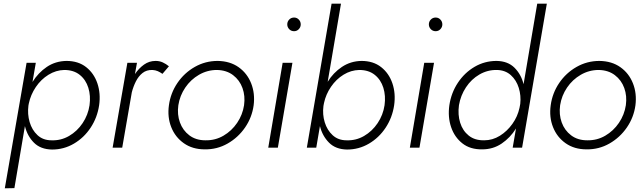

<svg xmlns="http://www.w3.org/2000/svg" viewBox="-20 -800 3481 1040"><path d="M58 219 6 220 124 -460H174L156 -356Q187 -406 233.5 -437.5Q280 -469 340 -470Q404 -470 446.5 -436.5Q489 -403 507.5 -348.5Q526 -294 517 -230Q507 -163 471 -108.5Q435 -54 380.5 -22Q326 10 262 10Q200 9 164 -27Q128 -63 115 -117ZM465 -230Q472 -281 458.5 -324.5Q445 -368 412 -394.5Q379 -421 328 -421Q283 -420 242.5 -395Q202 -370 174 -328.5Q146 -287 136 -239L134 -228Q128 -182 140.5 -139Q153 -96 183 -68Q213 -40 259 -40Q310 -38 354 -63.5Q398 -89 427.5 -133Q457 -177 465 -230Z M722 -460 711 -399Q732 -430 760 -450Q788 -470 823 -470Q844 -470 861.5 -462Q879 -454 895 -441L860 -400Q847 -409 834.5 -414.5Q822 -420 806 -421Q774 -422 752 -404.5Q730 -387 716 -359Q702 -331 694 -300L642 0H590L670 -460Z M895 -230Q904 -296 941 -350.5Q978 -405 1035 -437.5Q1092 -470 1159 -470Q1226 -469 1272.5 -436Q1319 -403 1340.5 -348.5Q1362 -294 1354 -230Q1345 -164 1307.5 -109.5Q1270 -55 1213 -22.5Q1156 10 1089 9Q1023 9 976 -24Q929 -57 907.5 -111.5Q886 -166 895 -230ZM946 -230Q939 -180 954.5 -137Q970 -94 1005.5 -67Q1041 -40 1093 -40Q1146 -39 1190.5 -65Q1235 -91 1264.5 -134.5Q1294 -178 1302 -230Q1309 -280 1293.5 -323Q1278 -366 1242.5 -393Q1207 -420 1155 -421Q1103 -421 1058 -395Q1013 -369 983.5 -325.5Q954 -282 946 -230Z M1536 -668Q1536 -683 1546.5 -694Q1557 -705 1573 -705Q1588 -705 1598.5 -694Q1609 -683 1609 -668Q1609 -653 1598.5 -642Q1588 -631 1573 -631Q1557 -631 1546.5 -642Q1536 -653 1536 -668ZM1511 -460H1564L1485 0H1433Z M2115 -230Q2105 -163 2069 -108.5Q2033 -54 1978.5 -22Q1924 10 1860 10Q1798 9 1762 -27.5Q1726 -64 1713 -117L1693 0H1642L1776 -780H1827L1755 -357Q1785 -406 1832 -437.5Q1879 -469 1938 -470Q2002 -470 2044.5 -436.5Q2087 -403 2105.5 -348.5Q2124 -294 2115 -230ZM2063 -230Q2070 -281 2056.5 -324.5Q2043 -368 2010 -394.5Q1977 -421 1926 -421Q1881 -420 1841 -395.5Q1801 -371 1773 -330Q1745 -289 1735 -242L1732 -226Q1726 -180 1739 -137.5Q1752 -95 1782 -67.5Q1812 -40 1857 -40Q1908 -38 1952 -63.5Q1996 -89 2025.5 -133Q2055 -177 2063 -230Z M2303 -668Q2303 -683 2313.5 -694Q2324 -705 2340 -705Q2355 -705 2365.5 -694Q2376 -683 2376 -668Q2376 -653 2365.5 -642Q2355 -631 2340 -631Q2324 -631 2313.5 -642Q2303 -653 2303 -668ZM2278 -460H2331L2252 0H2200Z M2414 -230Q2424 -297 2460 -351.5Q2496 -406 2550.5 -438Q2605 -470 2670 -470Q2731 -469 2767 -433Q2803 -397 2816 -344L2890 -780H2942L2808 0H2757L2775 -104Q2744 -54 2697.5 -22.5Q2651 9 2592 9Q2527 10 2484.5 -23.5Q2442 -57 2423.5 -111.5Q2405 -166 2414 -230ZM2466 -230Q2459 -179 2472.5 -135.5Q2486 -92 2519 -65.5Q2552 -39 2603 -40Q2648 -40 2687.5 -64.5Q2727 -89 2755.5 -129Q2784 -169 2794 -216L2798 -237Q2803 -282 2790 -324Q2777 -366 2747 -393Q2717 -420 2672 -421Q2621 -422 2577 -396.5Q2533 -371 2504 -327Q2475 -283 2466 -230Z M2963 -230Q2972 -296 3009 -350.5Q3046 -405 3103 -437.5Q3160 -470 3227 -470Q3294 -469 3340.5 -436Q3387 -403 3408.5 -348.5Q3430 -294 3422 -230Q3413 -164 3375.5 -109.5Q3338 -55 3281 -22.5Q3224 10 3157 9Q3091 9 3044 -24Q2997 -57 2975.5 -111.5Q2954 -166 2963 -230ZM3014 -230Q3007 -180 3022.5 -137Q3038 -94 3073.5 -67Q3109 -40 3161 -40Q3214 -39 3258.5 -65Q3303 -91 3332.5 -134.5Q3362 -178 3370 -230Q3377 -280 3361.5 -323Q3346 -366 3310.5 -393Q3275 -420 3223 -421Q3171 -421 3126 -395Q3081 -369 3051.5 -325.5Q3022 -282 3014 -230Z"/></svg>

Font: Jost* Light
Style: Italic
Weight: 300
Italic angle: -10°
Version: Version 3.7